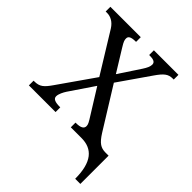

<svg xmlns="http://www.w3.org/2000/svg" viewBox="-251 -857 1211 1211"><g transform="rotate(45 354.0 -252.0)"><path d="M631 210H677V-42H647C608 -43 583 -57 547 -114L375 -391L520 -600C558 -655 580 -672 619 -672H628V-714H409V-672H412C443 -672 466 -667 466 -643C466 -625 456 -605 441 -582L346 -438L256 -584C234 -619 232 -629 232 -643C232 -659 243 -672 289 -672H292V-714H21V-672H34C64 -672 96 -657 120 -619L285 -351L118 -112C82 -60 62 -42 14 -42H8V0H246V-42H243C199 -42 178 -51 178 -73C178 -94 193 -122 204 -139L315 -303L414 -144C442 -100 447 -90 447 -75C447 -53 427 -42 387 -42H382V0H477C575 0 631 62 631 210Z"/></g></svg>

Font: Noto Serif
Style: Regular
Weight: 400
Designer: Monotype Design Team
Foundry: Monotype Imaging Inc.
Version: Version 2.015